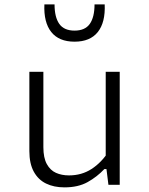

<svg xmlns="http://www.w3.org/2000/svg" viewBox="-20 -818 660 850"><path d="M448 -500H510V0H460L450 -80H448ZM172 -500V-166.5Q172 -119.5 187.2 -91.8Q202.5 -64 227.8 -52.8Q253 -41.5 285.5 -41.5Q341.5 -41.5 385.2 -69.8Q429 -98 462 -149V-69.5H442Q409.5 -35 367.8 -11.8Q326 11.5 265.5 11.5Q218.5 11.5 183.8 -5.5Q149 -22.5 129.5 -58.2Q110 -94 110 -149V-500ZM310 -682.5Q356.5 -682.5 377.5 -712.2Q398.5 -742 398.5 -798.5H443.5Q447 -719 413 -676.2Q379 -633.5 310 -633.5Q241 -633.5 207 -676.2Q173 -719 176.5 -798.5H221.5Q221.5 -742 242.5 -712.2Q263.5 -682.5 310 -682.5Z"/></svg>

Font: Monaspace Neon Var ExtraLight
Style: Regular
Weight: 200
Designer: Riley Cran and the Lettermatic Team
Version: Version 1.200 (Monaspace Neon Var)